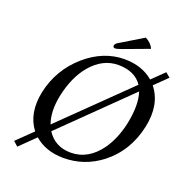

<svg xmlns="http://www.w3.org/2000/svg" viewBox="-149 -953 1080 1127"><g transform="rotate(20 391.0 -390.0)"><path d="M571.3 -819.8Q609.9 -798.8 622.1 -768.1L465.8 -710Q435.1 -698.2 421.4 -698.2Q408.2 -699.7 409.7 -712.9Q412.1 -723.1 426.8 -732.9Q428.2 -733.9 429.2 -733.9ZM80.6 40 51.8 14.2 148.9 -80.1Q79.1 -170.4 107.9 -310.1Q140.1 -460.4 255.9 -561.5Q367.7 -657.7 498 -658.2Q608.4 -657.7 678.7 -597.2L753.4 -669.9L782.2 -646L704.6 -570.3Q779.8 -476.6 749 -329.1Q713.9 -164.6 590.3 -69.3Q486.3 9.8 356.9 9.8Q245.6 9.3 175.3 -52.7ZM475.6 -613.8Q377.9 -613.8 303.7 -525.9Q240.7 -450.2 214.4 -327.1Q192.9 -223.1 219.7 -149.4L625 -544.9Q579.6 -613.3 475.6 -613.8ZM642.1 -509.3 237.3 -113.3Q287.6 -34.7 386.2 -34.2Q496.1 -34.2 571.3 -139.6Q620.1 -209.5 642.1 -310.1Q667.5 -434.1 642.1 -509.3Z"/></g></svg>

Font: Linux Biolinum Capitals O
Style: Italic Samll Caps
Weight: 400
Italic angle: -12°
Designer: Philipp H. Poll
Foundry: Philipp H. Poll
Version: Version 0.6.2